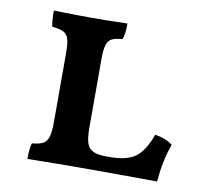

<svg xmlns="http://www.w3.org/2000/svg" viewBox="-63 -571 698 642"><g transform="rotate(10 286.5 -250.0)"><path d="M476 -152Q514 -146 536 -128Q516 -75 509 1L314 0Q155 0 69 2Q69 -36 75 -52Q99 -54 111.5 -60.5Q124 -67 129.5 -83.5Q135 -100 135 -133V-370Q135 -402 130 -417.5Q125 -433 112.5 -439Q100 -445 74 -448Q70 -468 70 -502Q154 -500 194 -500Q248 -500 320 -502Q320 -466 313 -448Q289 -446 277 -440Q265 -434 260 -418Q255 -402 255 -369V-136Q255 -102 261 -84.5Q267 -67 282.5 -59.5Q298 -52 329 -52H338Q398 -52 427 -74Q456 -96 476 -152Z"/></g></svg>

Font: Vollkorn SC SemiBold
Style: Regular
Weight: 600
Designer: Friedrich Althausen
Foundry: Friedrich Althausen
Version: Version 4.015